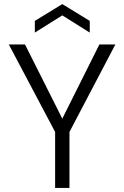

<svg xmlns="http://www.w3.org/2000/svg" viewBox="-20 -917 606 937"><path d="M249 0V-273L23 -700H102L284 -338L465 -700H543L319 -273V0ZM150 -758V-815L284 -897L418 -815V-758L284 -842Z"/></svg>

Font: DM Sans Light
Style: Regular
Weight: 300
Designer: Colophon Foundry, Jonny Pinhorn
Foundry: Colophon Foundry
Version: Version 4.004; ttfautohint (v1.8.4.7-5d5b)